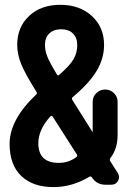

<svg xmlns="http://www.w3.org/2000/svg" viewBox="-20 -760 540 790"><path d="M186.5 -280.3Q137.7 -225.6 137.7 -170.9Q137.7 -89.8 221.7 -89.8Q261.7 -89.8 293.9 -113.3Q300.8 -118.2 295.9 -125L197.3 -279.3Q192.4 -286.1 186.5 -280.3ZM231.4 -639.6Q201.2 -639.6 183.1 -622.6Q165 -605.5 165 -575.2Q165 -552.7 173.8 -529.3Q182.6 -505.9 213.9 -454.1Q217.8 -446.3 223.6 -452.1Q267.6 -490.2 282.7 -516.6Q297.9 -543 297.9 -575.2Q297.9 -604.5 280.3 -622.1Q262.7 -639.6 231.4 -639.6ZM19.5 -168Q19.5 -267.6 128.9 -371.1Q134.8 -376 128.9 -383.8Q83 -457 66.9 -497.1Q50.8 -537.1 50.8 -575.2Q50.8 -648.4 99.6 -694.3Q148.4 -740.2 228 -740.2Q307.6 -740.2 357.9 -694.3Q408.2 -648.4 408.2 -575.2Q408.2 -519.5 377.9 -468.8Q347.7 -418 280.3 -361.3Q272.5 -355.5 278.3 -347.7L361.3 -215.8V-216.8V-340.8Q361.3 -362.3 376.5 -377Q391.6 -391.6 412.6 -391.6Q433.6 -391.6 448.7 -377Q463.9 -362.3 463.9 -340.8V-205.1Q463.9 -147.5 434.6 -110.4Q429.7 -104.5 433.6 -96.7L464.8 -47.9Q474.6 -32.2 465.8 -16.1Q457 0 438.5 0H413.1Q377 0 357.4 -31.2Q353.5 -35.2 348.6 -33.2Q277.3 9.8 200.2 9.8Q115.2 9.8 67.4 -36.1Q19.5 -82 19.5 -168Z"/></svg>

Font: Rounded Mgen+ 1m medium
Style: Regular
Weight: 500
Designer: [Source Han Sans]
Ryoko NISHIZUKA  (kana & ideographs); Paul D. Hunt (Latin, Greek & Cyrillic); Wenlong ZHANG  (bopomofo
Version: Version 1.059.20150602